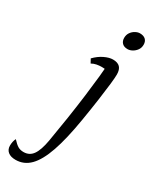

<svg xmlns="http://www.w3.org/2000/svg" viewBox="-334 -707 813 1019"><g transform="rotate(30 72.5 -198.0)"><path d="M-39 258Q-69 258 -85.5 244.5Q-102 231 -102 207Q-102 195 -99.5 183Q-97 171 -92 162Q-72 184 -57.5 192.5Q-43 201 -23 201Q13 201 33.5 172Q54 143 65 80Q78 5 90 -73.5Q102 -152 111 -223Q120 -294 125.5 -347.5Q131 -401 131 -426L146 -392Q141 -396 132.5 -397Q124 -398 112 -398Q96 -398 80.5 -395Q65 -392 51 -384L38 -408Q63 -434 92 -448Q121 -462 144 -462Q173 -462 187 -447.5Q201 -433 201 -403Q201 -384 196.5 -343.5Q192 -303 183.5 -242.5Q175 -182 162 -103Q141 24 113.5 103.5Q86 183 49 220.5Q12 258 -39 258ZM182 -548Q160 -548 148.5 -560Q137 -572 137 -591Q137 -610 146.5 -624Q156 -638 170.5 -646Q185 -654 198 -654Q221 -654 233 -642.5Q245 -631 245 -611Q245 -592 235 -578Q225 -564 210.5 -556Q196 -548 182 -548Z"/></g></svg>

Font: Petrona
Style: Italic
Weight: 400
Italic angle: -9°
Designer: Ringo R. Seeber
Foundry: Ringo R. Seeber
Version: Version 2.001; ttfautohint (v1.8.3)